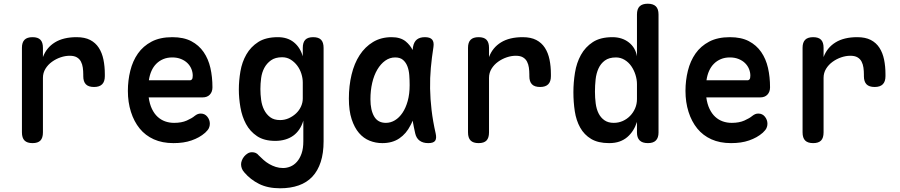

<svg xmlns="http://www.w3.org/2000/svg" viewBox="-20 -760 4840 1033"><path d="M155 10Q126 10 112 -4Q98 -18 98 -48V-503Q98 -532 112 -546Q126 -560 155 -560Q184 -560 197.5 -546Q211 -532 211 -503V-453Q230 -504 275.5 -532Q321 -560 392 -560Q436 -560 465 -545Q494 -530 511.5 -503Q529 -476 536.5 -439.5Q544 -403 544 -361V-350Q544 -321 529.5 -306.5Q515 -292 486 -292Q456 -292 442 -306.5Q428 -321 428 -350V-358Q428 -378 425.5 -396Q423 -414 415.5 -428.5Q408 -443 393.5 -451.5Q379 -460 355 -460Q331 -460 306 -451.5Q281 -443 259.5 -427.5Q238 -412 224.5 -390Q211 -368 211 -341V-48Q211 -18 197.5 -4Q184 10 155 10Z M1060 -149Q1082 -149 1095.5 -132Q1109 -115 1109 -94Q1109 -82 1104 -71Q1099 -60 1084 -46Q1068 -32 1050 -22Q1032 -12 1010.5 -4.5Q989 3 965 6.5Q941 10 913 10Q853 10 807.5 -10.5Q762 -31 731.5 -68.5Q701 -106 684.5 -158Q668 -210 668 -271Q668 -327 681 -379.5Q694 -432 722 -472Q750 -512 795.5 -536Q841 -560 907 -560Q968 -560 1009 -538.5Q1050 -517 1075.5 -480Q1101 -443 1112 -394.5Q1123 -346 1123 -290Q1123 -266 1109 -251Q1095 -236 1070 -236H780Q785 -200 797.5 -174Q810 -148 828 -131.5Q846 -115 868.5 -107Q891 -99 917 -99Q957 -99 985 -111.5Q1013 -124 1027 -136Q1036 -143 1043.5 -146Q1051 -149 1060 -149ZM781 -328H1003Q1008 -328 1012.5 -333Q1017 -338 1017 -353Q1017 -371 1010 -388.5Q1003 -406 989 -420Q975 -434 954 -442.5Q933 -451 907 -451Q880 -451 858.5 -442Q837 -433 821 -417Q805 -401 795 -378.5Q785 -356 781 -328Z M1612 -111Q1604 -84 1590 -63.5Q1576 -43 1557 -29.5Q1538 -16 1513.5 -9Q1489 -2 1461 -2Q1401 -2 1363 -27.5Q1325 -53 1303.5 -93Q1282 -133 1273.5 -182.5Q1265 -232 1265 -278Q1265 -326 1273.5 -376Q1282 -426 1305.5 -467Q1329 -508 1369.5 -534Q1410 -560 1475 -560Q1527 -560 1561 -532.5Q1595 -505 1609 -457V-502Q1609 -532 1622.5 -546Q1636 -560 1665 -560Q1694 -560 1707.5 -546Q1721 -532 1721 -502V0Q1721 64 1705.5 111.5Q1690 159 1660.5 190.5Q1631 222 1587 237.5Q1543 253 1487 253Q1421 253 1374 229.5Q1327 206 1294 167Q1285 157 1281 146Q1277 135 1277 124Q1277 114 1281.5 102.5Q1286 91 1294 81.5Q1302 72 1312.5 65.5Q1323 59 1336 59Q1347 59 1356 63Q1365 67 1372 76Q1384 88 1398 100.5Q1412 113 1428.5 122.5Q1445 132 1463.5 138Q1482 144 1503 144Q1523 144 1542.5 136Q1562 128 1577.5 110.5Q1593 93 1602.5 66Q1612 39 1612 0ZM1487 -114Q1512 -114 1534 -124Q1556 -134 1573 -150Q1590 -166 1599.5 -187Q1609 -208 1609 -230V-316Q1609 -339 1601.5 -363Q1594 -387 1579.5 -406.5Q1565 -426 1544.5 -439Q1524 -452 1498 -452Q1461 -452 1438 -435.5Q1415 -419 1402 -394.5Q1389 -370 1385 -340Q1381 -310 1381 -281Q1381 -252 1385 -222.5Q1389 -193 1401 -169Q1413 -145 1433.5 -129.5Q1454 -114 1487 -114Z M2037 10Q2001 10 1968.5 -3Q1936 -16 1911.5 -44.5Q1887 -73 1872 -118.5Q1857 -164 1857 -230Q1857 -298 1871.5 -358.5Q1886 -419 1915 -463.5Q1944 -508 1987 -534Q2030 -560 2087 -560Q2135 -560 2163 -537Q2186 -518 2200 -491L2202 -507Q2207 -535 2223 -547.5Q2239 -560 2266 -560Q2294 -560 2305 -547Q2316 -534 2312 -507Q2303 -450 2298 -395Q2293 -340 2294 -283.5Q2295 -227 2302 -167.5Q2309 -108 2324 -42Q2330 -15 2321 -2.5Q2312 10 2284 10Q2256 10 2238 -3Q2220 -16 2214 -42Q2206 -77 2200 -111Q2195 -97 2188 -85Q2166 -41 2128.5 -15.5Q2091 10 2037 10ZM2056 -99Q2082 -99 2105 -113Q2128 -127 2145.5 -153Q2163 -179 2173.5 -216.5Q2184 -254 2184 -302Q2184 -329 2182 -355.5Q2180 -382 2172 -403Q2164 -424 2148.5 -437.5Q2133 -451 2106 -451Q2077 -451 2052.5 -433.5Q2028 -416 2010 -385.5Q1992 -355 1982.5 -314Q1973 -273 1973 -226Q1973 -168 1993 -133.5Q2013 -99 2056 -99Z M2555 10Q2526 10 2512 -4Q2498 -18 2498 -48V-503Q2498 -532 2512 -546Q2526 -560 2555 -560Q2584 -560 2597.5 -546Q2611 -532 2611 -503V-453Q2630 -504 2675.5 -532Q2721 -560 2792 -560Q2836 -560 2865 -545Q2894 -530 2911.5 -503Q2929 -476 2936.5 -439.5Q2944 -403 2944 -361V-350Q2944 -321 2929.5 -306.5Q2915 -292 2886 -292Q2856 -292 2842 -306.5Q2828 -321 2828 -350V-358Q2828 -378 2825.5 -396Q2823 -414 2815.5 -428.5Q2808 -443 2793.5 -451.5Q2779 -460 2755 -460Q2731 -460 2706 -451.5Q2681 -443 2659.5 -427.5Q2638 -412 2624.5 -390Q2611 -368 2611 -341V-48Q2611 -18 2597.5 -4Q2584 10 2555 10Z M3466 10Q3436 10 3421.5 -4.5Q3407 -19 3407 -47V-104Q3399 -79 3386 -58.5Q3373 -38 3355 -22.5Q3337 -7 3313 1.5Q3289 10 3257 10Q3198 10 3160.5 -12.5Q3123 -35 3101.5 -73.5Q3080 -112 3072.5 -161.5Q3065 -211 3065 -264Q3065 -316 3073.5 -369Q3082 -422 3105.5 -464.5Q3129 -507 3169.5 -533.5Q3210 -560 3275 -560Q3327 -560 3363 -532Q3399 -504 3407 -457V-682Q3407 -712 3421.5 -726Q3436 -740 3465 -740Q3494 -740 3508.5 -726Q3523 -712 3523 -682V-47Q3523 -19 3509 -4.5Q3495 10 3466 10ZM3282 -99Q3308 -99 3330.5 -109Q3353 -119 3370 -136.5Q3387 -154 3397 -177Q3407 -200 3407 -227V-307Q3407 -332 3399 -357.5Q3391 -383 3376.5 -404Q3362 -425 3340.5 -438Q3319 -451 3294 -451Q3257 -451 3234.5 -434.5Q3212 -418 3200 -391.5Q3188 -365 3184.5 -332.5Q3181 -300 3181 -267Q3181 -234 3185 -203.5Q3189 -173 3200.5 -150Q3212 -127 3232 -113Q3252 -99 3282 -99Z M4060 -149Q4082 -149 4095.5 -132Q4109 -115 4109 -94Q4109 -82 4104 -71Q4099 -60 4084 -46Q4068 -32 4050 -22Q4032 -12 4010.5 -4.5Q3989 3 3965 6.5Q3941 10 3913 10Q3853 10 3807.5 -10.5Q3762 -31 3731.5 -68.5Q3701 -106 3684.5 -158Q3668 -210 3668 -271Q3668 -327 3681 -379.5Q3694 -432 3722 -472Q3750 -512 3795.5 -536Q3841 -560 3907 -560Q3968 -560 4009 -538.5Q4050 -517 4075.5 -480Q4101 -443 4112 -394.5Q4123 -346 4123 -290Q4123 -266 4109 -251Q4095 -236 4070 -236H3780Q3785 -200 3797.5 -174Q3810 -148 3828 -131.5Q3846 -115 3868.5 -107Q3891 -99 3917 -99Q3957 -99 3985 -111.5Q4013 -124 4027 -136Q4036 -143 4043.5 -146Q4051 -149 4060 -149ZM3781 -328H4003Q4008 -328 4012.5 -333Q4017 -338 4017 -353Q4017 -371 4010 -388.5Q4003 -406 3989 -420Q3975 -434 3954 -442.5Q3933 -451 3907 -451Q3880 -451 3858.5 -442Q3837 -433 3821 -417Q3805 -401 3795 -378.5Q3785 -356 3781 -328Z M4355 10Q4326 10 4312 -4Q4298 -18 4298 -48V-503Q4298 -532 4312 -546Q4326 -560 4355 -560Q4384 -560 4397.5 -546Q4411 -532 4411 -503V-453Q4430 -504 4475.5 -532Q4521 -560 4592 -560Q4636 -560 4665 -545Q4694 -530 4711.5 -503Q4729 -476 4736.5 -439.5Q4744 -403 4744 -361V-350Q4744 -321 4729.5 -306.5Q4715 -292 4686 -292Q4656 -292 4642 -306.5Q4628 -321 4628 -350V-358Q4628 -378 4625.5 -396Q4623 -414 4615.5 -428.5Q4608 -443 4593.5 -451.5Q4579 -460 4555 -460Q4531 -460 4506 -451.5Q4481 -443 4459.5 -427.5Q4438 -412 4424.5 -390Q4411 -368 4411 -341V-48Q4411 -18 4397.5 -4Q4384 10 4355 10Z"/></svg>

Font: Maple Mono SemiBold
Style: Regular
Weight: 600
Monospace: yes
Designer: subframe7536
Version: Version 7.000